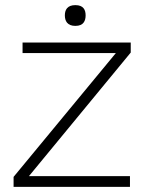

<svg xmlns="http://www.w3.org/2000/svg" viewBox="-20 -729 575 749"><path d="M487 0V-42H93L490 -524V-563H68V-522H432L33 -39V0ZM274 -628C306 -628 314 -648 314 -669C314 -690 306 -709 274 -709C242 -709 233 -690 233 -669C233 -648 242 -628 274 -628Z"/></svg>

Font: OSH Darker Grotesque
Style: Regular
Weight: 400
Designer: Gabriel Lam
Foundry: TypeRant
Version: Version 1.000;Glyphs 3.1.1 (3148)